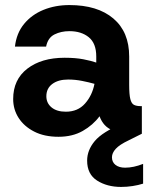

<svg xmlns="http://www.w3.org/2000/svg" viewBox="-20 -528 595 758"><path d="M211 12Q155 12 115 -8.5Q75 -29 53.5 -62.5Q32 -96 32 -137Q32 -214 88 -257Q144 -300 235 -300Q278 -300 309 -294Q340 -288 360 -281V-305Q360 -357 330.5 -381Q301 -405 254 -405Q221 -405 195 -392Q169 -379 162 -344H39Q45 -397 75 -433.5Q105 -470 151.5 -489Q198 -508 254 -508Q365 -508 427.5 -455Q490 -402 490 -305V-193Q490 -155 494.5 -137Q499 -119 509 -114Q519 -109 536 -109H540V0H512Q459 0 423.5 -14Q388 -28 373 -69Q347 -34 306.5 -11Q266 12 211 12ZM240 -87Q287 -87 315.5 -119Q344 -151 353 -197Q332 -203 304.5 -208.5Q277 -214 249 -214Q210 -214 186.5 -196.5Q163 -179 163 -148Q163 -121 183.5 -104Q204 -87 240 -87ZM458 210Q403 210 363.5 185Q324 160 324 106Q324 65 354 29Q384 -7 465 -41L511 -61L540 0L488 26Q452 43 437 59.5Q422 76 422 93Q422 112 436 123Q450 134 474 134Q507 134 545 119V197Q526 203 503.5 206.5Q481 210 458 210Z"/></svg>

Font: HostGroteskBold
Style: Bold
Weight: 700
Designer: Doukan Karapınar based on Poppins by Indian Type Foundry, Jonny Pinhorn
Foundry: Element Type
Version: Version 1.001; ttfautohint (v1.8.4.7-5d5b)